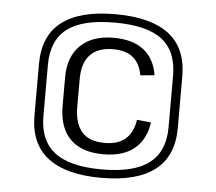

<svg xmlns="http://www.w3.org/2000/svg" viewBox="-47 -883 795 706"><g transform="rotate(5 351.0 -530.0)"><path d="M351 -315Q271 -315 229 -357Q187 -399 187 -479V-584Q187 -661 230.5 -703Q274 -745 352 -745Q423 -745 463.5 -713.5Q504 -682 514 -621L462 -616Q454 -660 427.5 -681.5Q401 -703 354 -703Q299 -703 270 -673Q241 -643 241 -583V-480Q241 -420 268 -388.5Q295 -357 353 -357Q402 -357 429.5 -381Q457 -405 464 -452L516 -447Q507 -383 465.5 -349Q424 -315 351 -315ZM351 -228Q221 -228 154 -279.5Q87 -331 87 -435V-625Q87 -730 154 -781Q221 -832 351 -832Q482 -832 549 -781Q616 -730 616 -625V-435Q616 -331 549 -279.5Q482 -228 351 -228ZM351 -259Q470 -259 526 -302.5Q582 -346 582 -435V-625Q582 -715 526.5 -758Q471 -801 351 -801Q232 -801 176 -758Q120 -715 120 -625V-435Q120 -346 176 -302.5Q232 -259 351 -259Z"/></g></svg>

Font: Pathway Extreme 72pt Medium
Style: Regular
Weight: 500
Designer: Eduardo Rodriguez Tunni
Foundry: Eduardo Rodriguez Tunni
Version: Version 1.001;gftools[0.9.26]